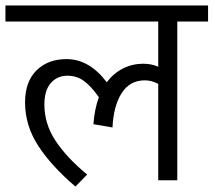

<svg xmlns="http://www.w3.org/2000/svg" viewBox="-40 -662 784 705"><path d="M724 -583H611V0H541V-354Q517 -367 492 -367Q437 -367 407 -320.5Q377 -274 373 -194L303 -206Q307 -261 323 -305Q295 -345 268.5 -364.5Q242 -384 208 -384Q170 -384 146.5 -357Q123 -330 123 -278Q123 -207 164 -145Q205 -83 280 -21L237 23Q149 -52 100.5 -126.5Q52 -201 52 -286Q52 -362 94 -403.5Q136 -445 204 -445Q288 -445 352 -360Q377 -393 411.5 -410.5Q446 -428 486 -428Q516 -428 541 -417V-583H-20V-642H724Z"/></svg>

Font: Martel Sans Light
Style: Regular
Weight: 300
Designer: Dan Reynolds and Mathieu Réguer
Foundry: Dan Reynolds and Mathieu Réguer
Version: Version 1.002; ttfautohint (v1.1) -l 5 -r 5 -G 72 -x 0 -D la